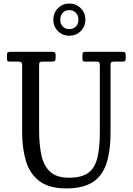

<svg xmlns="http://www.w3.org/2000/svg" viewBox="-20 -1040 742 1075"><path d="M518 -695H456.5Q447 -695 444.2 -698.2Q441.5 -701.5 441.5 -711.5V-730.5Q441.5 -743.5 445.5 -746.8Q449.5 -750 461.5 -750H662Q674.5 -750 679.2 -747Q684 -744 684 -730.5V-713.5Q684 -701 679.8 -698Q675.5 -695 665.5 -695H621Q607 -695 603 -692Q599 -689 599 -675.5V-300Q599 -192.5 575.2 -122.8Q551.5 -53 497.2 -19Q443 15 351.5 15Q255 15 201 -25.8Q147 -66.5 125.5 -137.5Q104 -208.5 104 -300V-674.5Q104 -689 98 -692Q92 -695 79 -695H36Q23.5 -695 21.2 -699.5Q19 -704 19 -716.5V-732.5Q19 -744.5 23.8 -747.2Q28.5 -750 40 -750H268.5Q280.5 -750 286 -747.2Q291.5 -744.5 291.5 -731.5V-717.5Q291.5 -702 286.8 -698.5Q282 -695 267.5 -695H224Q207.5 -695 203.2 -691.8Q199 -688.5 199 -672.5V-310Q199 -234 211.2 -174Q223.5 -114 259.5 -79.5Q295.5 -45 366.5 -45Q434.5 -45 472 -70.8Q509.5 -96.5 524.2 -152.8Q539 -209 539 -300V-672.5Q539 -687 535.5 -691Q532 -695 518 -695ZM368 -840Q330 -840 304.2 -865.8Q278.5 -891.5 278.5 -929.5Q278.5 -967.5 304.2 -993.8Q330 -1020 368 -1020Q406.5 -1020 432.2 -994Q458 -968 458 -929.5Q458 -891.5 432 -865.8Q406 -840 368 -840ZM368 -877Q390.5 -877 404.8 -891.2Q419 -905.5 419 -929.5Q419 -953 404.8 -968.2Q390.5 -983.5 368 -983.5Q345.5 -983.5 331.5 -968.2Q317.5 -953 317.5 -929.5Q317.5 -905.5 331.5 -891.2Q345.5 -877 368 -877Z"/></svg>

Font: Besley* Narrow
Style: Regular
Weight: 400
Width: 4
Designer: Owen Earl
Foundry: indestructible type*
Version: Version 3.000; ttfautohint (v1.8.3)